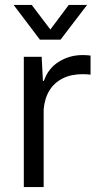

<svg xmlns="http://www.w3.org/2000/svg" viewBox="-20 -754 406 774"><path d="M76 0V-525H148L153 -428H157Q174 -478 217 -505Q260 -532 313 -532Q322 -532 330 -531.5Q338 -531 345 -530V-453Q338 -454 330 -454.5Q322 -455 313 -455Q267 -455 233 -438Q199 -421 179.5 -389.5Q160 -358 156 -313V0ZM141 -594 35 -734H108L183 -635L257 -734H331L224 -594Z"/></svg>

Font: Mona Sans ExtraLight
Style: Regular
Weight: 400
Version: Version 2.000